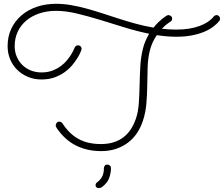

<svg xmlns="http://www.w3.org/2000/svg" viewBox="-20 -758 1162 996"><path d="M854 -679.7Q860.8 -679.7 866.9 -674.6Q873 -669.4 873 -661.1Q873 -650.9 863.8 -645.5Q863.3 -645 850.3 -636.2Q837.4 -627.4 819.8 -608.9Q856.4 -604.5 894.5 -604.5Q931.6 -604.5 962.2 -609.6Q992.7 -614.7 1016.8 -623.8Q1041 -632.8 1058.8 -645Q1076.7 -657.2 1088.4 -671.9Q1091.3 -675.3 1095.2 -677.5Q1099.1 -679.7 1103.5 -679.7Q1111.3 -679.7 1116.5 -673.8Q1121.6 -668 1121.6 -661.1Q1121.6 -654.3 1118.2 -650.4Q1106.4 -634.8 1086.9 -619.9Q1067.4 -605 1039.6 -593.3Q1011.7 -581.5 975.6 -574.5Q939.5 -567.4 895 -567.4Q869.6 -567.4 844.2 -569.6Q818.8 -571.8 793.5 -575.7Q782.2 -559.6 772.7 -539.6Q763.2 -519.5 757.3 -495.6Q747.1 -454.6 745.8 -408.7Q744.6 -362.8 743.9 -315.2Q743.2 -267.6 739.3 -220.5Q735.4 -173.3 720.7 -129.4Q709.5 -96.2 690.7 -67.9Q671.9 -39.6 644.8 -18.8Q617.7 2 582.8 13.9Q547.9 25.9 504.4 25.9Q433.1 25.9 375.5 -2.4Q317.9 -30.8 275.4 -91.8Q273.9 -94.2 271.5 -98.6Q269 -103 269 -107.4Q269 -114.3 273.9 -120.6Q278.8 -127 287.6 -127Q293 -127 297.4 -124.3Q301.8 -121.6 304.2 -117.7Q339.8 -63 387.7 -36.9Q435.5 -10.7 503.9 -10.7Q540 -10.7 568.8 -19.8Q597.7 -28.8 619.9 -45.7Q642.1 -62.5 658.2 -86.9Q674.3 -111.3 685.1 -142.6Q696.8 -176.8 700 -221.4Q703.1 -266.1 704.1 -314.7Q705.1 -363.3 707.8 -412.1Q710.4 -460.9 721.2 -504.4Q726.6 -527.3 735.4 -546.9Q744.1 -566.4 753.9 -583Q688.5 -596.2 623.8 -616.5Q559.1 -636.7 497.3 -655.5Q435.5 -674.3 378.2 -688Q320.8 -701.7 270 -701.7Q223.6 -701.7 184.3 -688.5Q145 -675.3 116.5 -651.4Q87.9 -627.4 72 -593.8Q56.2 -560.1 56.2 -519Q56.2 -489.3 66.7 -464.4Q77.1 -439.5 95.7 -421.1Q114.3 -402.8 139.6 -392.6Q165 -382.3 195.3 -382.3Q227.1 -382.3 252 -391.8Q276.9 -401.4 295.9 -415.5Q314.9 -429.7 328.4 -446.3Q341.8 -462.9 350.3 -477.3Q358.9 -491.7 363 -501.2Q367.2 -510.7 367.2 -510.7Q369.1 -516.1 374 -519.5Q378.9 -522.9 384.8 -522.9Q393.1 -522.9 398.2 -517.3Q403.3 -511.7 403.3 -504.4Q403.3 -502.9 403.1 -501.7Q402.8 -500.5 402.3 -499Q401.9 -498 397 -486.1Q392.1 -474.1 381.8 -457.3Q371.6 -440.4 355.5 -420.9Q339.4 -401.4 316.4 -384.5Q293.5 -367.7 263.4 -356.7Q233.4 -345.7 194.8 -345.7Q157.7 -345.7 125.7 -358.9Q93.8 -372.1 70.1 -395Q46.4 -418 33 -449.7Q19.5 -481.4 19.5 -519Q19.5 -568.8 38.6 -609.1Q57.6 -649.4 91.3 -678.2Q125 -707 170.9 -722.7Q216.8 -738.3 270.5 -738.3Q309.6 -738.3 349.1 -731.4Q388.7 -724.6 429.4 -713.4Q470.2 -702.1 512.2 -688.5Q554.2 -674.8 597.4 -660.9Q640.6 -647 685.3 -634.8Q730 -622.6 776.4 -614.7Q788.6 -629.9 800.5 -641.6Q812.5 -653.3 822 -660.9Q831.5 -668.5 837.9 -672.6Q844.2 -676.8 845.2 -677.2Q850.1 -679.7 854 -679.7ZM555.7 113.3Q555.7 140.1 545.9 166.3Q536.1 192.4 508.3 212.9Q505.4 214.8 501.2 216.3Q497.1 217.8 492.7 217.8Q484.4 217.8 480 213.4Q475.6 209 475.6 203.1Q475.6 193.8 483.4 188Q502.4 173.8 510.7 156.5Q519 139.2 519 114.7Q519 106.9 523.7 101.3Q528.3 95.7 536.6 95.7Q543.9 95.7 549.6 100.3Q555.2 105 555.7 113.3Z"/></svg>

Font: Sacramento
Style: Regular
Weight: 400
Designer: Astigmatic (AOETI)
Foundry: Astigmatic (AOETI)
Version: Version 1.000